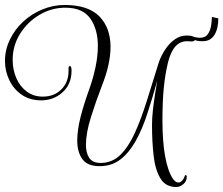

<svg xmlns="http://www.w3.org/2000/svg" viewBox="-79 -650 899 773"><path d="M631 103Q588 103 567 68.5Q546 34 539.5 -23Q533 -80 533 -147Q533 -174 536.5 -206Q540 -238 545 -269.5Q550 -301 554 -325Q534 -253 513.5 -190.5Q493 -128 466.5 -81Q440 -34 405 -7.5Q370 19 322 19Q273 19 252.5 -9.5Q232 -38 232 -84Q232 -127 245.5 -179.5Q259 -232 279 -287Q296 -334 305.5 -379.5Q315 -425 315 -465Q315 -532 284.5 -575.5Q254 -619 184 -619Q128 -619 79.5 -590Q31 -561 1.5 -513.5Q-28 -466 -28 -409Q-28 -370 -13.5 -336Q1 -302 28.5 -281.5Q56 -261 93 -261Q139 -261 168 -290Q197 -319 197 -365V-376Q197 -384 203 -384Q209 -384 209 -365Q209 -311 173 -278.5Q137 -246 87 -246Q41 -246 8.5 -268.5Q-24 -291 -41.5 -327.5Q-59 -364 -59 -404Q-59 -450 -39 -491Q-19 -532 14.5 -563Q48 -594 91.5 -612Q135 -630 181 -630Q276 -630 321 -584Q366 -538 366 -461Q366 -392 331 -304Q307 -242 287 -178Q267 -114 267 -67Q267 -34 280.5 -14Q294 6 326 6Q372 6 405 -26Q438 -58 463.5 -114Q489 -170 512 -243.5Q535 -317 561 -401Q570 -426 586 -450.5Q602 -475 624 -491Q646 -507 673 -507Q706 -507 706 -492Q706 -483 691 -483Q693 -483 686.5 -483.5Q680 -484 673 -484Q618 -484 597 -397Q586 -352 580.5 -297Q575 -242 575 -166Q575 -82 585.5 -22.5Q596 37 616 68Q627 85 640 85Q647 85 654.5 77Q662 69 666 55Q673 55 673 61Q673 80 659 91.5Q645 103 631 103ZM737 -484Q722 -484 714 -486Q706 -488 698 -492V-503Q711 -498 727 -498Q747 -498 757 -511.5Q767 -525 770.5 -544.5Q774 -564 774 -582L800 -576Q800 -534 784 -509Q768 -484 737 -484Z"/></svg>

Font: Updock
Style: Regular
Weight: 400
Designer: Robert E. Leuschke
Foundry: Robert E. Leuschke
Version: Version 1.010; ttfautohint (v1.8.4.7-5d5b)